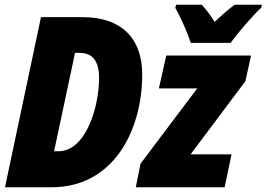

<svg xmlns="http://www.w3.org/2000/svg" viewBox="-20 -786 1119 806"><path d="M781 -606H948C976 -645 1039 -719 1077 -754L1079 -766H965C940 -748 913 -724 881 -694C865 -721 843 -749 827 -766H719L716 -753C740 -710 767 -649 781 -606ZM1 0H198C454 0 577 -235 577 -474C577 -626 488 -714 328 -714H152ZM225 -151H207L295 -564H315C368 -564 396 -530 396 -459C396 -340 342 -151 225 -151ZM550 0H923L952 -138H780L1010 -445L1034 -553H678L647 -415H808L570 -99Z"/></svg>

Font: Noto Sans Condensed Black
Style: Italic
Weight: 900
Width: 3
Italic angle: -12°
Designer: Monotype Design Team
Foundry: Monotype Imaging Inc.
Version: Version 2.013